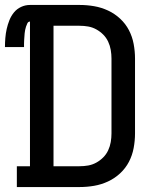

<svg xmlns="http://www.w3.org/2000/svg" viewBox="-29 -755 649 775"><path d="M39 0V-84H92V-668Q85 -668 81.5 -661Q78 -654 76 -647.5Q74 -641 72.5 -634Q71 -627 70.5 -620.5Q70 -614 69.5 -607Q69 -600 68.5 -593Q68 -586 68 -579Q68 -572 68 -565H-9Q-9 -583 -7.5 -601.5Q-6 -620 -2 -638Q2 -656 9 -673.5Q16 -691 27.5 -705Q39 -719 56 -727Q73 -735 92 -735H292Q322 -735 351 -730Q380 -725 407 -712.5Q434 -700 456 -679.5Q478 -659 491.5 -633Q505 -607 510.5 -577.5Q516 -548 516 -519V-216Q516 -187 510.5 -157.5Q505 -128 491.5 -102Q478 -76 456 -55.5Q434 -35 407 -22.5Q380 -10 351 -5Q322 0 292 0ZM187 -84H292Q310 -84 327 -87Q344 -90 359.5 -98.5Q375 -107 387.5 -119.5Q400 -132 407.5 -148Q415 -164 418 -181.5Q421 -199 421 -216V-519Q421 -536 418 -553.5Q415 -571 407.5 -587Q400 -603 387.5 -615.5Q375 -628 359.5 -636.5Q344 -645 327 -648Q310 -651 292 -651H187Z"/></svg>

Font: Iosevka Curly Slab MdEx
Style: Regular
Weight: 500
Width: 7
Monospace: yes
Designer: Belleve Invis
Foundry: Belleve Invis
Version: Version 11.1.0; ttfautohint (v1.8.3)